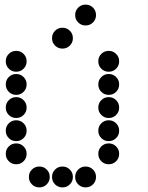

<svg xmlns="http://www.w3.org/2000/svg" viewBox="-20 -815 640 830"><path d="M349 -795Q331 -795 318 -782Q305 -769 305 -751V-749Q305 -731 318 -718Q331 -705 349 -705H351Q369 -705 382 -718Q395 -731 395 -749V-751Q395 -769 382 -782Q369 -795 351 -795ZM249 -695Q231 -695 218 -682Q205 -669 205 -651V-649Q205 -631 218 -618Q231 -605 249 -605H251Q269 -605 282 -618Q295 -631 295 -649V-651Q295 -669 282 -682Q269 -695 251 -695ZM49 -595Q31 -595 18 -582Q5 -569 5 -551V-549Q5 -531 18 -518Q31 -505 49 -505H51Q69 -505 82 -518Q95 -531 95 -549V-551Q95 -569 82 -582Q69 -595 51 -595ZM449 -595Q431 -595 418 -582Q405 -569 405 -551V-549Q405 -531 418 -518Q431 -505 449 -505H451Q469 -505 482 -518Q495 -531 495 -549V-551Q495 -569 482 -582Q469 -595 451 -595ZM49 -495Q31 -495 18 -482Q5 -469 5 -451V-449Q5 -431 18 -418Q31 -405 49 -405H51Q69 -405 82 -418Q95 -431 95 -449V-451Q95 -469 82 -482Q69 -495 51 -495ZM449 -495Q431 -495 418 -482Q405 -469 405 -451V-449Q405 -431 418 -418Q431 -405 449 -405H451Q469 -405 482 -418Q495 -431 495 -449V-451Q495 -469 482 -482Q469 -495 451 -495ZM49 -395Q31 -395 18 -382Q5 -369 5 -351V-349Q5 -331 18 -318Q31 -305 49 -305H51Q69 -305 82 -318Q95 -331 95 -349V-351Q95 -369 82 -382Q69 -395 51 -395ZM449 -395Q431 -395 418 -382Q405 -369 405 -351V-349Q405 -331 418 -318Q431 -305 449 -305H451Q469 -305 482 -318Q495 -331 495 -349V-351Q495 -369 482 -382Q469 -395 451 -395ZM49 -295Q31 -295 18 -282Q5 -269 5 -251V-249Q5 -231 18 -218Q31 -205 49 -205H51Q69 -205 82 -218Q95 -231 95 -249V-251Q95 -269 82 -282Q69 -295 51 -295ZM449 -295Q431 -295 418 -282Q405 -269 405 -251V-249Q405 -231 418 -218Q431 -205 449 -205H451Q469 -205 482 -218Q495 -231 495 -249V-251Q495 -269 482 -282Q469 -295 451 -295ZM49 -195Q31 -195 18 -182Q5 -169 5 -151V-149Q5 -131 18 -118Q31 -105 49 -105H51Q69 -105 82 -118Q95 -131 95 -149V-151Q95 -169 82 -182Q69 -195 51 -195ZM449 -195Q431 -195 418 -182Q405 -169 405 -151V-149Q405 -131 418 -118Q431 -105 449 -105H451Q469 -105 482 -118Q495 -131 495 -149V-151Q495 -169 482 -182Q469 -195 451 -195ZM149 -95Q131 -95 118 -82Q105 -69 105 -51V-49Q105 -31 118 -18Q131 -5 149 -5H151Q169 -5 182 -18Q195 -31 195 -49V-51Q195 -69 182 -82Q169 -95 151 -95ZM249 -95Q231 -95 218 -82Q205 -69 205 -51V-49Q205 -31 218 -18Q231 -5 249 -5H251Q269 -5 282 -18Q295 -31 295 -49V-51Q295 -69 282 -82Q269 -95 251 -95ZM349 -95Q331 -95 318 -82Q305 -69 305 -51V-49Q305 -31 318 -18Q331 -5 349 -5H351Q369 -5 382 -18Q395 -31 395 -49V-51Q395 -69 382 -82Q369 -95 351 -95Z"/></svg>

Font: Doto Rounded Black
Style: Regular
Weight: 900
Monospace: yes
Version: Version 1.000